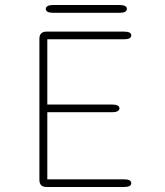

<svg xmlns="http://www.w3.org/2000/svg" viewBox="-20 -745 659 765"><path d="M503 -604Q503 -588.5 474.5 -588.5H168.5V-328.5H427.5Q441.5 -328.5 448.8 -324.5Q456 -320.5 456 -313.5Q456 -306.5 448.8 -302.2Q441.5 -298 427.5 -298H168.5V-30.5H474.5Q503 -30.5 503 -15Q503 0 474.5 0H165.5Q137 0 137 -28.5V-590.5Q137 -619 165.5 -619H474.5Q503 -619 503 -604ZM162.5 -709.5Q162.5 -717 169.8 -721Q177 -725 191 -725H457Q471 -725 478.2 -721Q485.5 -717 485.5 -709.5Q485.5 -702 478.2 -698Q471 -694 457 -694H191Q177 -694 169.8 -698Q162.5 -702 162.5 -709.5Z"/></svg>

Font: Sono Monospace ExtraLight
Style: Regular
Weight: 250
Version: Version 2.112